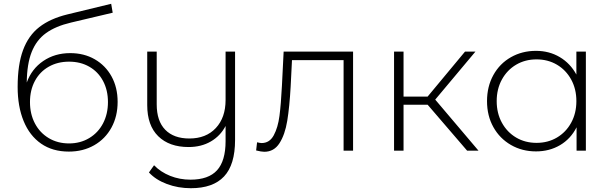

<svg xmlns="http://www.w3.org/2000/svg" viewBox="-20 -794 3213 1012"><path d="M479.5 -481.5C441.8 -503.2 398.7 -514 350 -514C296 -514 248.7 -500.2 208 -472.5C167.3 -444.8 138.3 -407 121 -359C121.7 -424.3 130.3 -478 147 -520C163.7 -562 188.8 -595.2 222.5 -619.5C256.2 -643.8 300 -662.3 354 -675L574 -727L566 -774L335 -718C275 -703.3 225.8 -681.2 187.5 -651.5C149.2 -621.8 120.5 -581.3 101.5 -530C82.5 -478.7 73 -414 73 -336C73 -267.3 83.5 -207.3 104.5 -156C125.5 -104.7 156.2 -65 196.5 -37C236.8 -9 285.7 5 343 5C393 5 437.5 -6.2 476.5 -28.5C515.5 -50.8 545.8 -81.8 567.5 -121.5C589.2 -161.2 600 -206.3 600 -257C600 -307.7 589.3 -352.3 568 -391C546.7 -429.7 517.2 -459.8 479.5 -481.5ZM450 -66C418.7 -47.3 383.3 -38 344 -38C304 -38 268.3 -47.3 237 -66C205.7 -84.7 181.3 -110.5 164 -143.5C146.7 -176.5 138 -214 138 -256C138 -298 146.7 -335.2 164 -367.5C181.3 -399.8 205.7 -424.8 237 -442.5C268.3 -460.2 304 -469 344 -469C384 -469 419.5 -460.2 450.5 -442.5C481.5 -424.8 505.7 -399.8 523 -367.5C540.3 -335.2 549 -298 549 -256C549 -214 540.3 -176.5 523 -143.5C505.7 -110.5 481.3 -84.7 450 -66Z M1219 -522H1169V-267C1169 -205 1151.8 -155.7 1117.5 -119C1083.2 -82.3 1036.7 -64 978 -64C923.3 -64 881 -79.3 851 -110C821 -140.7 806 -185.3 806 -244V-522H756V-240C756 -168.7 775.3 -114 814 -76C852.7 -38 906 -19 974 -19C1018.7 -19 1057.8 -28.8 1091.5 -48.5C1125.2 -68.2 1151 -95.3 1169 -130V-50C1169 19.3 1154 70.5 1124 103.5C1094 136.5 1047.3 153 984 153C946 153 910.3 146.3 877 133C843.7 119.7 815.3 101 792 77L765 115C789 141 820.7 161.3 860 176C899.3 190.7 941.3 198 986 198C1064 198 1122.3 177.3 1161 136C1199.7 94.7 1219 30.7 1219 -56Z M1841 -522H1475L1466 -342C1462.7 -276.7 1458.3 -223.7 1453 -183C1447.7 -142.3 1437.7 -108.3 1423 -81C1408.3 -53.7 1387 -40 1359 -40C1353.7 -40 1345.7 -41.3 1335 -44L1330 -1C1348.7 3.7 1363 6 1373 6C1407 6 1433.7 -9 1453 -39C1472.3 -69 1486 -108.3 1494 -157C1502 -205.7 1508 -266 1512 -338L1519 -477H1791V0H1841Z M2234 -242 2442 0H2502L2274 -269L2486 -522H2431L2234 -285H2107V-522H2057V0H2107V-242Z M3068 -522H3018V-401C2996.7 -440.3 2967.5 -471 2930.5 -493C2893.5 -515 2851.7 -526 2805 -526C2756.3 -526 2712.3 -514.8 2673 -492.5C2633.7 -470.2 2602.8 -438.8 2580.5 -398.5C2558.2 -358.2 2547 -312.3 2547 -261C2547 -209.7 2558.2 -164 2580.5 -124C2602.8 -84 2633.7 -52.7 2673 -30C2712.3 -7.3 2756.3 4 2805 4C2852.3 4 2894.7 -7 2932 -29C2969.3 -51 2998.3 -82.3 3019 -123V0H3068ZM2915.5 -69C2883.8 -50.3 2848 -41 2808 -41C2768 -41 2732.2 -50.3 2700.5 -69C2668.8 -87.7 2643.8 -113.7 2625.5 -147C2607.2 -180.3 2598 -218.3 2598 -261C2598 -303.7 2607.2 -341.7 2625.5 -375C2643.8 -408.3 2668.8 -434.3 2700.5 -453C2732.2 -471.7 2768 -481 2808 -481C2848 -481 2883.8 -471.7 2915.5 -453C2947.2 -434.3 2972.2 -408.3 2990.5 -375C3008.8 -341.7 3018 -303.7 3018 -261C3018 -218.3 3008.8 -180.3 2990.5 -147C2972.2 -113.7 2947.2 -87.7 2915.5 -69Z"/></svg>

Font: Montserrat Custom ExtraLight
Style: Regular
Weight: 300
Designer: Julieta Ulanovsky
Foundry: Julieta Ulanovsky
Version: Version 7.200